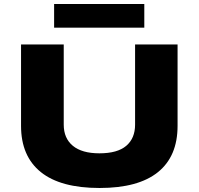

<svg xmlns="http://www.w3.org/2000/svg" viewBox="-20 -927 991 958"><path d="M477 11Q282 11 183.5 -68.5Q85 -148 85 -299V-705H298V-305Q298 -237 343.5 -199.5Q389 -162 476 -162Q566 -162 610 -199.5Q654 -237 654 -305V-705H866V-299Q866 -147 768 -68Q670 11 477 11ZM250 -789V-907H700V-789Z"/></svg>

Font: Nunito Sans 10pt Expanded Black
Style: Regular
Weight: 900
Width: 7
Designer: Vernon Adams
Foundry: Vernon Adams
Version: Version 3.101;gftools[0.9.27]